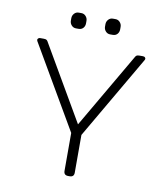

<svg xmlns="http://www.w3.org/2000/svg" viewBox="-91 -921 863 997"><g transform="rotate(10 340.0 -422.5)"><path d="M210 -797V-810Q210 -824 219.5 -834.5Q229 -845 243 -845H257Q271 -845 280.5 -834.5Q290 -824 290 -810V-797Q290 -782 281 -772Q272 -762 257 -762H243Q229 -762 219.5 -772.5Q210 -783 210 -797ZM390 -797V-810Q390 -824 399.5 -834.5Q409 -845 423 -845H437Q451 -845 460.5 -834.5Q470 -824 470 -810V-797Q470 -782 461 -772Q452 -762 437 -762H423Q409 -762 399.5 -772.5Q390 -783 390 -797ZM313 -23V-223L57 -662Q55 -666 55 -668Q55 -673 59 -676.5Q63 -680 69 -680H88Q99 -680 103.5 -676.5Q108 -673 113 -663L340 -273L567 -663Q572 -673 576.5 -676.5Q581 -680 592 -680H611Q619 -680 623 -674.5Q627 -669 623 -662L367 -222V-23Q367 0 344 0H336Q313 0 313 -23Z"/></g></svg>

Font: Mitr ExtraLight
Style: Regular
Weight: 275
Designer: Thanarat Vachiruckul
Foundry: Cadson Demak Co.,Ltd.
Version: Version 1.001